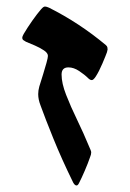

<svg xmlns="http://www.w3.org/2000/svg" viewBox="-20 -547 398 589"><path d="M214.8 22Q209.5 22 204.6 13.2Q168.9 -59.6 143.6 -122.3Q118.2 -185.1 104.5 -223.1Q97.2 -241.7 97.2 -258.3Q97.2 -269.5 100.6 -281.7Q106 -298.8 112.1 -318.6Q118.2 -338.4 122.6 -354.2Q127 -370.1 127 -375.5Q127 -384.3 115 -392.3Q103 -400.4 87.4 -407.2Q71.8 -414.1 59.6 -418.9Q55.2 -421.4 51.8 -423.8Q48.3 -426.3 48.3 -431.6Q48.3 -435.1 52.7 -442.9Q63.5 -461.4 79.3 -483.9Q95.2 -506.3 106 -518.6Q110.8 -523.9 113.3 -525.4Q115.7 -526.9 118.2 -526.9Q122.6 -526.9 130.4 -523.4Q223.6 -476.6 304.7 -408.7Q308.6 -405.3 309.3 -402.1Q310.1 -398.9 310.1 -395.5Q310.1 -393.6 308.1 -386.7Q304.7 -377 294.2 -352.3Q283.7 -327.6 273.9 -312.5Q266.6 -301.3 261.7 -301.3Q256.3 -301.3 250.5 -307.1Q239.7 -317.9 222.9 -329.1Q206.1 -340.3 189.9 -340.3Q168.9 -340.3 168.9 -318.4Q168.9 -291.5 182.9 -255.9Q196.8 -220.2 216.6 -179.4Q236.3 -138.7 253.9 -96.2Q255.9 -91.8 257.8 -87.2Q259.8 -82.5 259.8 -79.6Q259.8 -72.8 256.3 -64.9Q250 -46.4 240 -23.2Q230 0 223.1 13.2Q219.2 22 214.8 22Z"/></svg>

Font: David Libre Medium
Style: Regular
Weight: 500
Designer: Ismar David, J. Victor Gaultney, Annie Olsen and Meir Sadan
Foundry: Monotype Imaging Inc. & SIL International
Version: Version 1.100; ttfautohint (v1.8.4.7-5d5b)